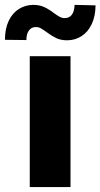

<svg xmlns="http://www.w3.org/2000/svg" viewBox="-63 -758 407 778"><path d="M57.6 -530.3H222.7V0H57.6ZM71.3 -738.3Q96.7 -738.3 116 -729.5Q135.3 -720.7 155.3 -705.1Q169.4 -694.8 179 -689.7Q188.5 -684.6 198.2 -684.6Q218.3 -684.6 228.3 -698.5Q238.3 -712.4 239.3 -738.3L324.2 -736.3Q323.7 -691.9 308.6 -660.2Q293.5 -628.4 267.8 -611.8Q242.2 -595.2 210 -594.7Q183.6 -594.7 165.5 -603.3Q147.5 -611.8 127 -627Q111.8 -638.2 102.5 -643.3Q93.3 -648.4 82 -648.4Q64.5 -648.4 54.2 -634.5Q43.9 -620.6 43.9 -595.7L-43 -596.7Q-43 -641.6 -27.8 -673.3Q-12.7 -705.1 13.2 -721.4Q39.1 -737.8 71.3 -738.3Z"/></svg>

Font: Pretendard ExtraBold
Style: Regular
Weight: 800
Designer: Base glyphs from Inter by Rasmus Andersson; Hangeul glyphs from Noto Sans CJK(Source Han Sans) by Jang Soo-young and Kan
Foundry: Kil Hyung-jin
Version: Version 1.309